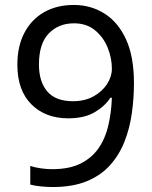

<svg xmlns="http://www.w3.org/2000/svg" viewBox="-20 -744 612 774"><path d="M520 -409Q520 -348 511.5 -287.5Q503 -227 482 -173.5Q461 -120 424 -78.5Q387 -37 330 -13.5Q273 10 192 10Q172 10 145.5 7.5Q119 5 102 0V-75Q120 -69 144 -65.5Q168 -62 190 -62Q260 -62 305.5 -85Q351 -108 378 -147.5Q405 -187 417 -239.5Q429 -292 431 -350H425Q403 -316 361.5 -291.5Q320 -267 255 -267Q163 -267 106.5 -323.5Q50 -380 50 -483Q50 -558 78.5 -612Q107 -666 158 -695Q209 -724 278 -724Q346 -724 401 -689.5Q456 -655 488 -585.5Q520 -516 520 -409ZM278 -650Q216 -650 176.5 -609Q137 -568 137 -484Q137 -415 170.5 -375.5Q204 -336 274 -336Q322 -336 357 -355.5Q392 -375 411.5 -405Q431 -435 431 -467Q431 -510 414 -552Q397 -594 363 -622Q329 -650 278 -650Z"/></svg>

Font: Noto Sans Sora Sompeng
Style: Regular
Weight: 400
Designer: Monotype Design Team. David Williams.
Foundry: Monotype Imaging Inc.
Version: Version 2.101